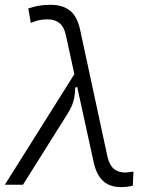

<svg xmlns="http://www.w3.org/2000/svg" viewBox="-25 -762 631 792"><path d="M474.6 9.8Q429.2 9.8 401.9 -13.9Q374.5 -37.6 361.8 -90.8L293.5 -403.3L285.2 -400.4Q284.7 -369.1 277.8 -344.7Q271 -320.3 254.4 -293.9L69.8 0H-4.9L281.7 -456.1L246.6 -617.7Q238.8 -652.3 219.7 -667.2Q200.7 -682.1 171.9 -682.1Q149.4 -682.1 134.5 -678.5Q119.6 -674.8 102.1 -667.5L91.8 -727.1Q113.3 -734.4 134.5 -738.3Q155.8 -742.2 184.1 -742.2Q232.9 -742.2 262.9 -718.8Q293 -695.3 305.2 -640.6L418.5 -114.7Q426.8 -80.6 444.8 -65.4Q462.9 -50.3 491.7 -50.3Q495.6 -50.3 503.4 -51.3Q511.2 -52.2 525.4 -54.2L522.9 3.9Q501 9.8 474.6 9.8Z"/></svg>

Font: Cascadia Mono Light
Style: Italic
Weight: 300
Italic angle: -10°
Monospace: yes
Designer: Aaron Bell
Foundry: Saja Typeworks
Version: Version 2404.023; ttfautohint (v1.8.4)